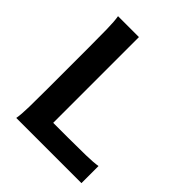

<svg xmlns="http://www.w3.org/2000/svg" viewBox="-200 -832 951 951"><g transform="rotate(45 276.0 -356.5)"><path d="M219.7 -112.3H325.2Q394.5 -112.3 448 -113.5Q501.5 -114.7 529.8 -119.6V0H73.2Q78.6 -29.3 79.6 -84.7Q80.6 -140.1 80.6 -212.4V-500.5Q80.6 -572.8 79.6 -628.2Q78.6 -683.6 73.2 -712.9H219.7Z"/></g></svg>

Font: Andika
Style: Bold
Weight: 700
Designer: Victor Gaultney, Annie Olsen, Julie Remington, Don Collingsworth, Eric Hays, Becca Hirsbrunner
Foundry: SIL International
Version: Version 6.101